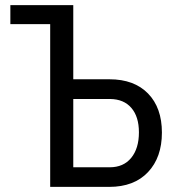

<svg xmlns="http://www.w3.org/2000/svg" viewBox="-20 -731 692 751"><path d="M20.5 -710.9V-636.7H176.3V0H407.2C472 0 522.5 -19.2 558.8 -57.6C595.1 -96 613.3 -147.6 613.3 -212.4C613.3 -277.2 595.2 -328.1 559.1 -365.2C522.9 -402.3 472.7 -420.9 408.2 -420.9H266.6V-710.9ZM266.6 -343.8H410.6C446.5 -343.4 474.2 -331.8 493.9 -308.8C513.6 -285.9 523.4 -254.1 523.4 -213.4C523.4 -171.4 513.3 -138.1 493.2 -113.5C473 -88.9 445 -76.7 409.2 -76.7H266.6Z"/></svg>

Font: Roboto Condensed
Style: Regular
Weight: 400
Designer: Google
Version: Version 2.134; 2016